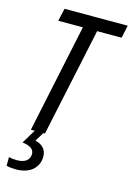

<svg xmlns="http://www.w3.org/2000/svg" viewBox="-140 -783 751 1092"><g transform="rotate(15 235.5 -237.0)"><path d="M92 0H115L65 82C110 88 134 103 134 132C134 167 108 188 60 188C40 188 23 186 12 182V234C28 238 48 240 69 240C147 240 200 198 200 129C200 86 172 62 133 53L166 0H175L311 -639H455L471 -714H99L82 -639H227Z"/></g></svg>

Font: Noto Sans Condensed
Style: Italic
Weight: 400
Width: 3
Italic angle: -12°
Designer: Monotype Design Team
Foundry: Monotype Imaging Inc.
Version: Version 2.013